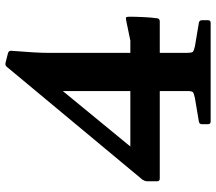

<svg xmlns="http://www.w3.org/2000/svg" viewBox="-64 -724 788 700"><g transform="rotate(-90 330.0 -374.0)"><path d="M236.8 0Q227.2 0 227.2 -10V-31.8Q227.2 -41.4 237.2 -43L322.2 -57.3Q340.9 -61.1 344.5 -65.2Q348.1 -69.2 348.1 -86.2V-592.8L415.6 -621.3L112.4 -252L91.8 -292.8H531.9L604.6 -307.8Q614.6 -309.8 616.6 -308.3Q618.6 -306.8 619.1 -296.8Q619.1 -276.1 617.8 -247.6Q616.6 -219.1 613.4 -195.1Q611.8 -185.5 601.8 -185.5H28.7Q19.1 -185.5 19.1 -195.5V-231.2Q19.1 -236.2 20.9 -240.5Q22.7 -244.8 25.1 -248.8L435.9 -742.6Q441.3 -750.3 451.9 -747.6L486.2 -738.9Q496.4 -735.3 494.8 -726.3L489.2 -647.6Q488.2 -629.8 487.7 -616Q487.2 -602.3 487.2 -587.6V-88.1Q487.2 -69.8 490.7 -65.4Q494.2 -61.1 511.2 -57.3L596.8 -43Q606.3 -41.4 606.3 -31.4V-9.6Q606.3 0 596.3 0Z"/></g></svg>

Font: Hahmlet
Style: Regular
Weight: 400
Designer: Minjoo Ham & Mark Frömberg
Foundry: hypertype
Version: Version 1.002